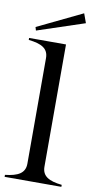

<svg xmlns="http://www.w3.org/2000/svg" viewBox="-96 -910 489 953"><g transform="rotate(10 148.0 -434.0)"><path d="M0 -10V0H286V-10C221 -17 186 -36 186 -84V-700H0V-690C66 -683 100 -664 100 -616V-84C100 -36 65 -17 0 -10ZM265 -821 248 -868 22 -759 27 -742Z"/></g></svg>

Font: Sprat Condesed
Style: Regular
Weight: 400
Width: 3
Designer: Ethan Nakache
Foundry: Collletttivo
Version: Version 2.000;Glyphs 3.2 (3217)